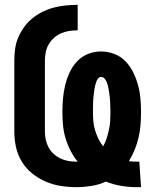

<svg xmlns="http://www.w3.org/2000/svg" viewBox="-20 -763 640 791"><path d="M542 8Q510 8 478 2.5Q446 -3 416 -15Q388 -2 357 3Q326 8 295 8Q262 8 230 3Q198 -2 168 -15Q138 -28 112.5 -48.5Q87 -69 70 -97Q53 -125 46 -156.5Q39 -188 39 -221V-514Q39 -539 42.5 -563.5Q46 -588 56 -610.5Q66 -633 80.5 -653Q95 -673 114.5 -688.5Q134 -704 156.5 -715Q179 -726 202.5 -732Q226 -738 250.5 -740.5Q275 -743 300 -743V-638Q283 -638 265.5 -635.5Q248 -633 232 -626Q216 -619 203 -607.5Q190 -596 181 -581Q172 -566 168.5 -548.5Q165 -531 165 -514V-221Q165 -204 168.5 -187.5Q172 -171 180 -156Q188 -141 200.5 -129.5Q213 -118 228.5 -110.5Q244 -103 260.5 -100Q277 -97 294 -97Q295 -97 297 -97Q299 -97 300 -97Q283 -118 270.5 -142.5Q258 -167 250 -193.5Q242 -220 239.5 -247.5Q237 -275 237 -302Q237 -330 239.5 -357.5Q242 -385 248.5 -412Q255 -439 266.5 -464Q278 -489 297 -509.5Q316 -530 342 -540.5Q368 -551 396 -551Q424 -551 450.5 -541Q477 -531 496.5 -511Q516 -491 528.5 -465.5Q541 -440 548.5 -413Q556 -386 558.5 -358Q561 -330 561 -302Q561 -275 559 -249Q557 -223 551 -197Q545 -171 535 -146.5Q525 -122 511 -99Q519 -98 527.5 -97.5Q536 -97 544 -97Q546 -97 548.5 -97Q551 -97 554 -97L561 8Q556 8 551.5 8Q547 8 542 8ZM405 -160Q414 -176 419.5 -193.5Q425 -211 429 -229Q433 -247 434 -265.5Q435 -284 435 -302Q435 -310 434.5 -317.5Q434 -325 434 -333Q434 -341 433.5 -349Q433 -357 432 -364.5Q431 -372 430 -380Q429 -388 427.5 -395.5Q426 -403 424 -411Q422 -419 419 -426Q416 -433 410.5 -439.5Q405 -446 397 -446Q389 -446 384 -439.5Q379 -433 376.5 -425.5Q374 -418 372 -410.5Q370 -403 369 -395Q368 -387 367 -379.5Q366 -372 365 -364Q364 -356 364 -348.5Q364 -341 363.5 -333Q363 -325 363 -317.5Q363 -310 363 -302Q363 -283 364.5 -264Q366 -245 371.5 -227Q377 -209 385 -192Q393 -175 405 -160Z"/></svg>

Font: Iosevka SS04 XBd Ex
Style: Regular
Weight: 800
Width: 7
Monospace: yes
Designer: Belleve Invis
Foundry: Belleve Invis
Version: Version 19.0.0; ttfautohint (v1.8.4)